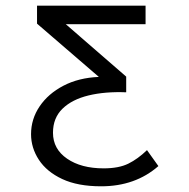

<svg xmlns="http://www.w3.org/2000/svg" viewBox="-20 -643 665 674"><path d="M335 11Q253 11 198.5 -14.5Q144 -40 116.5 -82Q89 -124 89 -172Q89 -225 119 -269.5Q149 -314 202.5 -342Q256 -370 327 -373L110 -560V-623H491V-558H211L423 -374V-319Q349 -322 291 -308Q233 -294 199.5 -261.5Q166 -229 166 -177Q166 -120 215.5 -86Q265 -52 344 -52Q397 -52 430.5 -68.5Q464 -85 496 -116L536 -60Q455 11 335 11Z"/></svg>

Font: Inconsolata Expanded Thin
Style: Regular
Weight: 100
Width: 7
Monospace: yes
Designer: Raph Levien, Cyreal, Brenton Simpson
Foundry: Raph Levien, Cyreal, Google
Version: Version 3.100; ttfautohint (v1.8.4.7-5d5b)